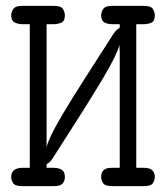

<svg xmlns="http://www.w3.org/2000/svg" viewBox="-20 -631 565 651"><path d="M18 -30Q18 -41 22 -47.5Q26 -54 32 -57Q38 -60 44 -61Q50 -62 53 -62H81V-549H56Q41 -549 29.5 -555Q18 -561 18 -579Q18 -590 25 -600.5Q32 -611 53 -611H164Q188 -611 194 -599.5Q200 -588 200 -580Q200 -559 187.5 -554Q175 -549 163 -549H138V-132Q141 -146 153.5 -172.5Q166 -199 192 -243Q218 -287 260 -353Q302 -419 362 -512Q369 -523 373.5 -527.5Q378 -532 386 -537V-549H360Q345 -549 334 -555Q323 -561 323 -579Q323 -590 330 -600.5Q337 -611 358 -611H469Q493 -611 499 -599.5Q505 -588 505 -580Q505 -559 493 -554Q481 -549 468 -549H442V-62H468Q488 -62 496.5 -53.5Q505 -45 505 -31Q505 -22 499 -11Q493 0 470 0H359Q335 0 329 -11Q323 -22 323 -30Q323 -42 327 -48.5Q331 -55 337 -58Q343 -61 349 -61.5Q355 -62 360 -62H386V-455L385 -479Q382 -465 368 -436Q354 -407 326.5 -361Q299 -315 258 -250Q217 -185 161 -98Q154 -87 150 -83Q146 -79 138 -74V-62H163Q178 -62 189 -55.5Q200 -49 200 -31Q200 -17 192 -8.5Q184 0 164 0H53Q30 0 24 -11Q18 -22 18 -30Z"/></svg>

Font: CMU Typewriter Custom
Style: Regular
Weight: 500
Monospace: yes
Version: Version 0.7.0